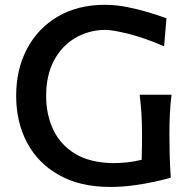

<svg xmlns="http://www.w3.org/2000/svg" viewBox="-20 -746 771 778"><path d="M427 11.5Q304 11.5 218.8 -36.8Q133.5 -85 89.5 -168.2Q45.5 -251.5 45.5 -357.5Q45.5 -465.5 89.8 -548.8Q134 -632 214.8 -679.2Q295.5 -726.5 405 -726.5Q449 -726.5 494.8 -717.5Q540.5 -708.5 581.8 -696Q623 -683.5 654.5 -672L645 -558.5Q561.5 -594 498.5 -609.5Q435.5 -625 404 -625Q338 -623.5 284.2 -591.8Q230.5 -560 198.8 -500.8Q167 -441.5 167 -357Q167 -281.5 195.8 -220.5Q224.5 -159.5 284 -123.2Q343.5 -87 436.5 -85Q467 -85 496.2 -88.2Q525.5 -91.5 554 -98.5Q555 -126.5 555.2 -152Q555.5 -177.5 555.5 -203Q555.5 -250.5 553 -287.2Q550.5 -324 546 -362H675Q670.5 -324 668.5 -287.2Q666.5 -250.5 666.5 -203Q666.5 -162.5 667.5 -121.2Q668.5 -80 672 -26Q646.5 -18.5 606.8 -9.8Q567 -1 520.5 5.2Q474 11.5 427 11.5Z"/></svg>

Font: Commissioner Flair Medium
Style: Regular
Weight: 500
Designer: Kostas Bartsokas
Foundry: Kostas Bartsokas
Version: Version 1.000; ttfautohint (v1.8.3)